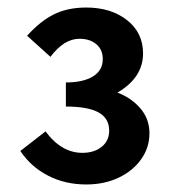

<svg xmlns="http://www.w3.org/2000/svg" viewBox="-20 -908 464 510"><path d="M34 -507 101 -559Q143 -502 199 -502Q230 -502 250 -518Q270 -534 270 -561Q270 -594 241.5 -609.5Q213 -625 155 -625V-689Q201 -689 227 -705Q253 -721 253 -751Q253 -776 236 -790.5Q219 -805 191 -805Q150 -805 114 -757L52 -813Q87 -852 123.5 -870Q160 -888 209 -888Q275 -888 317.5 -854.5Q360 -821 360 -766Q360 -702 292 -662Q329 -648 353 -620Q377 -592 377 -554Q377 -516 355 -485Q333 -454 295 -436Q257 -418 209 -418Q153 -418 107.5 -441.5Q62 -465 34 -507Z"/></svg>

Font: Merged Yaku Han JP
Style: Bold
Weight: 700
Designer: Ryoko NISHIZUKA 西塚涼子 (kana, bopomofo & ideographs); Paul D. Hunt (Latin, Greek & Cyrillic); Sandoll Communications 산돌커뮤니
Foundry: Adobe
Version: Version 2.004